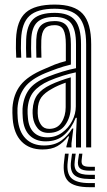

<svg xmlns="http://www.w3.org/2000/svg" viewBox="-20 -628 454 818"><path d="M347 0V-439.5Q347 -520.5 316 -555.6Q285 -590.8 213 -590.8Q139 -590.8 105.8 -560.5Q72.5 -530.2 69.8 -460.2Q69 -442.5 69.1 -422.2Q69.2 -402 70.5 -382.2H49.2Q46.8 -422 48.2 -461.2Q51.2 -540.5 89.8 -574.5Q128.2 -608.5 213 -608.5Q296.5 -608.5 332.5 -569.2Q368.5 -530 368.5 -439.5V0ZM303.8 0.2V-52L307.2 -126H302.5Q284.8 -81.2 253.8 -53.4Q222.8 -25.5 173.8 -25.8Q132.5 -25.8 106.6 -50.8Q80.8 -75.8 77 -125.2Q76.5 -135 76 -145.6Q75.5 -156.2 76 -165Q79.5 -212.2 102.6 -245Q125.8 -277.8 181.5 -300.2Q250 -327 303.8 -337.5V-439.5Q303.8 -501.8 282.9 -528.8Q262 -555.8 213 -555.8Q161.8 -555.8 138.4 -533.2Q115 -510.8 113 -459.2Q112.2 -441.8 112.4 -422Q112.5 -402.2 113.5 -382.2H92Q91 -403.2 90.9 -423.1Q90.8 -443 91.5 -459.8Q93.8 -520.5 122 -546.9Q150.2 -573.2 213 -573.2Q273.2 -573.2 299.2 -542.2Q325.2 -511.2 325.2 -439.5V0.2ZM161 8.8Q105 8.8 72 -24.9Q39 -58.5 34 -121.8Q33 -133.8 32.8 -147.1Q32.5 -160.5 33 -168.8Q37 -226.2 67.2 -265.1Q97.5 -304 166.8 -333.2Q194 -345.2 213 -352.9Q232 -360.5 260.5 -367.8V-439.5Q260.5 -480.8 250.4 -500.8Q240.2 -520.8 213 -520.8Q183 -520.8 170.1 -505.4Q157.2 -490 156 -456.5Q155.8 -446 155.6 -426Q155.5 -406 156.5 -382.2H135Q134 -408.5 134.1 -426.6Q134.2 -444.8 134.5 -458.8Q136.2 -502.8 155.4 -520.5Q174.5 -538.2 213 -538.2Q251.8 -538.2 266.9 -514.4Q282 -490.5 282 -439.5V-353Q250.2 -345.2 224.9 -336.2Q199.5 -327.2 174 -316.8Q111 -290.8 84.6 -254.9Q58.2 -219 54.5 -167Q54 -157.2 54.4 -146Q54.8 -134.8 55.5 -123.5Q60 -67.5 89.1 -37.9Q118.2 -8.2 167.5 -8.2Q212 -8.2 240.9 -29Q269.8 -49.8 287.5 -80.5H292.5L284.5 -17.2V0H263L262.8 -4.2L274.2 -46.8H270.2Q249.2 -19.8 224.4 -5.5Q199.5 8.8 161 8.8ZM181.5 -43Q217 -43 244.5 -62.8Q272 -82.5 287.5 -112.9Q303 -143.2 303 -175V-319.8Q278 -314.8 247.6 -305.2Q217.2 -295.8 188.8 -283.5Q145.2 -264.2 122.6 -236.4Q100 -208.5 97.5 -161.2Q97 -152 97.6 -143.5Q98.2 -135 98.8 -127.2Q101.8 -86 123.4 -64.5Q145 -43 181.5 -43ZM186.8 -61.8Q156.5 -61.8 140.4 -81.4Q124.2 -101 120.2 -129Q118.2 -146.8 119 -159.2Q121.2 -200 139.6 -224.6Q158 -249.2 195.8 -267Q214 -275.8 236.9 -284.1Q259.8 -292.5 281.5 -298.5V-173Q281.5 -128.5 257.5 -95.1Q233.5 -61.8 186.8 -61.8ZM189.8 -79Q224.5 -79 242.1 -106.5Q259.8 -134 259.8 -171.2V-275.8Q223.8 -263 202.8 -250.5Q170.2 -233 155.9 -213Q141.5 -193 140.8 -159.5Q140.5 -152.5 140.6 -145.5Q140.8 -138.5 141.8 -131Q144.2 -111.2 155.8 -95.1Q167.2 -79 189.8 -79ZM272.5 26.8 268.5 61Q262.5 109.8 284.1 130.9Q305.8 152 361.5 152H384.2V169.5H361.5Q296.2 169.5 271.1 144.4Q246 119.2 252.8 61L256.8 26.8ZM331 26.8 327.8 54.2Q326 69.5 333.6 76Q341.2 82.5 361.5 82.5H384.2V99.2H361.5Q331.5 99.2 320.2 88.8Q309 78.2 312.8 54.2L316.8 26.8ZM302.5 26.8 298.5 57.8Q294 89.5 308.6 103.1Q323.2 116.8 361.5 116.8H384.2V134.5H361.5Q313.8 134.5 295.5 116.6Q277.2 98.8 282.8 57.8L286.8 26.8Z"/></svg>

Font: Big Shoulders Inline Display
Style: Bold
Weight: 700
Designer: Patric King
Foundry: XO Type Co
Version: Version 1.000